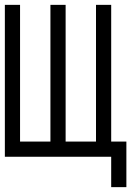

<svg xmlns="http://www.w3.org/2000/svg" viewBox="-20 -645 540 790"><path d="M62.5 -62.5H187.5V-625H250V-62.5H375V-625H437.5V-62.5H500V125H437.5V0H0V-625H62.5Z"/></svg>

Font: 寒蝉点阵体 16px
Style: Regular
Weight: 400
Designer: Designed by Warren2060
Foundry: ChillType
Version: Version 1.000